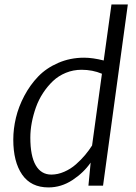

<svg xmlns="http://www.w3.org/2000/svg" viewBox="-20 -819 601 847"><path d="M370.1 0 379.9 -101.6Q348.6 -56.6 299.3 -24.4Q250 7.8 193.8 7.8Q116.7 7.8 77.6 -48.8Q38.6 -105.5 38.6 -203.1Q38.6 -250.5 50.3 -299.6Q62 -348.6 87.4 -396.5Q112.8 -444.3 148.4 -481.4Q184.1 -518.6 236.8 -541.5Q289.6 -564.5 351.1 -564.5Q388.7 -564.5 437.5 -552.2L471.7 -799.3H543.9L434.6 0ZM206.5 -48.8Q234.9 -48.8 263.4 -61.3Q292 -73.7 315.2 -94.2Q338.4 -114.7 355.7 -135.5Q373 -156.2 386.2 -177.2L429.7 -493.7Q388.2 -511.2 339.8 -511.2Q303.2 -511.2 270.5 -497.8Q237.8 -484.4 213.6 -461.4Q189.5 -438.5 169.9 -408.7Q150.4 -378.9 138.4 -345.2Q126.5 -311.5 120.1 -277.6Q113.8 -243.7 113.8 -211.9Q113.8 -130.9 137.7 -89.8Q161.6 -48.8 206.5 -48.8Z"/></svg>

Font: HaufeMerriweatherSansLt
Style: Italic
Weight: 300
Designer: Eben Sorkin ( eben@eyebytes.com )
Foundry: Eben Sorkin
Version: Version 1.56